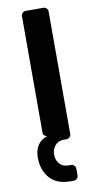

<svg xmlns="http://www.w3.org/2000/svg" viewBox="-101 -743 511 1007"><g transform="rotate(-10 154.5 -239.5)"><path d="M190 221Q117 221 79.5 178.5Q42 136 42 69Q42 29 60 2.5Q78 -24 109 -33L100 -38Q89 -41 89 -55V-676Q89 -686 96 -693Q103 -700 113 -700H207Q217 -700 224 -693Q231 -686 231 -676V-24Q231 -14 224 -7Q217 0 207 0H194Q163 0 146 20Q129 40 129 69Q129 98 146 117.5Q163 137 194 137H207Q217 137 224 144Q231 151 231 161V197Q231 207 224 214Q217 221 207 221Z"/></g></svg>

Font: Rubik Medium
Style: Regular
Weight: 500
Designer: Hubert and Fischer
Foundry: Hubert and Fischer
Version: Version 2.300; ttfautohint (v1.8.4.7-5d5b);gftools[0.9.30]